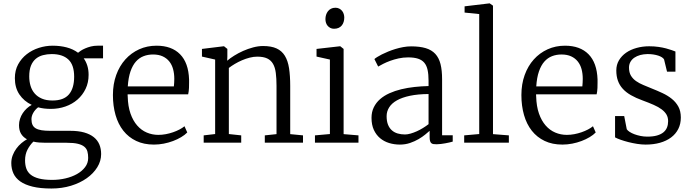

<svg xmlns="http://www.w3.org/2000/svg" viewBox="-20 -839 4075 1129"><path d="M127.4 104Q127.4 131.3 135 152.6Q142.6 173.8 160.9 188.5Q179.2 203.1 209.7 210.9Q240.2 218.8 286.6 218.8H287.6Q327.1 218.8 365 210Q402.8 201.2 432.4 184.6Q461.9 168 480.2 144Q498.5 120.1 498.5 89.8Q498.5 68.8 494.1 52.2Q489.7 35.6 476.3 24.2Q462.9 12.7 438.2 6.6Q413.6 0.5 372.6 0.5H248.5Q228 0.5 210 -1Q191.9 -2.4 176.3 -6.3Q155.8 13.7 141.6 41Q127.4 68.4 127.4 104ZM289.1 -248Q354.5 -248 385.3 -283.9Q416 -319.8 416 -388.2Q416 -457.5 381.8 -489.3Q347.7 -521 284.7 -521H284.2Q256.8 -521 232.7 -514.6Q208.5 -508.3 190.4 -493.2Q172.4 -478 162.1 -452.9Q151.9 -427.7 151.9 -389.6Q151.9 -359.9 159.7 -334Q167.5 -308.1 184.1 -289.1Q200.7 -270 226.6 -259Q252.4 -248 288.6 -248ZM46.4 120.1Q46.4 95.7 54.7 74.2Q63 52.7 76.2 34.7Q89.4 16.6 106 2.7Q122.6 -11.2 138.7 -20Q116.2 -32.2 104 -52.2Q91.8 -72.3 91.8 -103Q91.8 -122.1 97.7 -140.1Q103.5 -158.2 113.8 -173.6Q124 -189 137.5 -201.4Q150.9 -213.9 166.5 -222.2Q120.6 -244.1 94 -283.7Q67.4 -323.2 67.4 -379.4Q67.4 -425.3 86.7 -460.7Q106 -496.1 137.5 -520.5Q168.9 -544.9 208.7 -557.6Q248.5 -570.3 289.6 -570.3H290Q334 -570.3 372.1 -560.3Q410.2 -550.3 439 -528.8Q444.3 -533.7 455.1 -540.8Q465.8 -547.9 481 -554.4Q496.1 -561 514.4 -565.7Q532.7 -570.3 553.2 -570.3H585.9V-496.1H472.2Q485.8 -477.1 493.4 -452.9Q501 -428.7 501 -398.9Q501 -353.5 483.4 -316.7Q465.8 -279.8 435.5 -253.4Q405.3 -227.1 365 -212.9Q324.7 -198.7 279.3 -198.7H278.8Q258.8 -198.7 240 -200.9Q221.2 -203.1 204.1 -208Q186 -193.8 175.5 -175.3Q165 -156.7 165 -138.2Q165 -118.7 170.9 -105.5Q176.8 -92.3 189.9 -84.5Q203.1 -76.7 224.1 -73.2Q245.1 -69.8 275.4 -69.8H392.6Q440.4 -69.8 474.9 -60.1Q509.3 -50.3 531.5 -32.5Q553.7 -14.6 564.2 10.5Q574.7 35.6 574.7 66.9Q574.7 107.9 552 144.5Q529.3 181.2 490 209Q450.7 236.8 397.5 253.2Q344.2 269.5 282.7 269.5H282.2Q216.8 269.5 171.9 258.5Q127 247.6 99.1 227.8Q71.3 208 58.8 180.4Q46.4 152.8 46.4 120.1Z M1002.4 -331.1Q1003.4 -341.8 1004.2 -353Q1004.9 -364.3 1004.9 -375.5Q1004.9 -406.2 997.8 -432.4Q990.7 -458.5 975.6 -477.5Q960.4 -496.6 936.8 -507.6Q913.1 -518.6 879.9 -518.6Q850.1 -518.6 824.5 -508.8Q798.8 -499 779.3 -477.1Q759.8 -455.1 747.3 -419.2Q734.9 -383.3 731.4 -331.1ZM644 -280.3Q644 -344.7 663.3 -397.9Q682.6 -451.2 717 -489.5Q751.5 -527.8 798.3 -549.1Q845.2 -570.3 900.4 -570.3Q989.3 -570.3 1038.8 -520Q1088.4 -469.7 1091.8 -372.1Q1091.8 -362.3 1091.8 -353.5Q1091.8 -335.9 1091.3 -322.3Q1090.3 -300.8 1086.4 -284.2H730.5Q730.5 -281.2 730.5 -278.1Q730.5 -274.9 731 -272Q732.4 -213.9 747.3 -171.4Q762.2 -128.9 786.6 -101.1Q811 -73.2 843 -59.6Q875 -45.9 911.1 -45.9Q932.6 -45.9 954.8 -50Q977.1 -54.2 997.6 -61.3Q1018.1 -68.4 1035.6 -77.6Q1053.2 -86.9 1064.9 -96.7L1081.1 -60.1Q1066.9 -45.4 1045.2 -32.5Q1023.4 -19.5 997.6 -9.8Q971.7 0 942.9 5.6Q914.1 11.2 885.3 11.2Q825.7 11.2 780.8 -10.3Q735.8 -31.7 705.3 -70.3Q674.8 -108.9 659.4 -162.6Q644 -216.3 644 -280.3Z M1177.7 -43 1245.1 -50.8V-488.8L1167.5 -506.3V-551.3L1294.9 -566.9H1297.4L1316.9 -551.3V-506.8L1315.9 -481.9Q1332 -496.1 1356.7 -511.5Q1381.3 -526.9 1409.7 -539.6Q1438 -552.2 1468.5 -560.3Q1499 -568.4 1526.9 -568.4Q1575.2 -568.4 1606.2 -554.2Q1637.2 -540 1655 -511Q1672.9 -481.9 1679.7 -437.7Q1686.5 -393.6 1686.5 -333.5V-50.3L1761.7 -43V0H1537.1V-43L1606 -50.3V-334Q1606 -377.4 1601.8 -409.9Q1597.7 -442.4 1585.4 -463.6Q1573.2 -484.9 1551 -495.4Q1528.8 -505.9 1492.7 -505.9Q1471.2 -505.9 1448.2 -500Q1425.3 -494.1 1403.1 -484.6Q1380.9 -475.1 1360.8 -463.1Q1340.8 -451.2 1325.7 -439.5V-50.8L1398.4 -43V0H1177.7Z M1832 -43 1919.9 -50.8V-488.8L1841.3 -506.3V-551.3L1978.5 -566.9H1981L2000.5 -551.3V-50.3L2087.9 -43V0H1832ZM1943.8 -669.9Q1932.1 -669.9 1922.9 -674.6Q1913.6 -679.2 1907 -686.8Q1900.4 -694.3 1897 -704.6Q1893.6 -714.8 1893.6 -726.6Q1893.6 -739.3 1897.2 -751.2Q1900.9 -763.2 1908.2 -772.7Q1915.5 -782.2 1926.5 -787.8Q1937.5 -793.5 1952.1 -793.5H1952.6Q1965.3 -793.5 1975.1 -788.3Q1984.9 -783.2 1991.5 -775.1Q1998 -767.1 2001.2 -756.6Q2004.4 -746.1 2004.4 -735.8Q2004.4 -722.2 2000.7 -710.2Q1997.1 -698.2 1989.7 -689.2Q1982.4 -680.2 1970.9 -675Q1959.5 -669.9 1944.3 -669.9Z M2253.4 -155.8Q2253.4 -126 2261.7 -105.5Q2270 -85 2284.7 -72.3Q2299.3 -59.6 2318.8 -54Q2338.4 -48.3 2361.3 -48.3Q2376.5 -48.3 2394.3 -53.5Q2412.1 -58.6 2430.7 -66.9Q2449.2 -75.2 2467 -86.2Q2484.9 -97.2 2500 -108.9V-286.1Q2437.5 -285.6 2391.1 -275.9Q2344.7 -266.1 2314.2 -249Q2283.7 -231.9 2268.6 -208Q2253.4 -184.1 2253.4 -155.8ZM2164.6 -146Q2164.6 -180.7 2178 -208Q2191.4 -235.4 2214.8 -255.9Q2238.3 -276.4 2270.3 -290.8Q2302.2 -305.2 2339.6 -314.2Q2377 -323.2 2417.7 -327.6Q2458.5 -332 2500 -333V-364.3Q2500 -401.4 2494.4 -427.5Q2488.8 -453.6 2475.1 -470Q2461.4 -486.3 2438.2 -493.9Q2415 -501.5 2379.9 -501.5Q2350.6 -501.5 2324 -495.6Q2297.4 -489.7 2274.7 -481.4Q2252 -473.1 2233.9 -463.9Q2215.8 -454.6 2204.1 -447.8H2203.6L2181.6 -491.7Q2186 -496.1 2197.5 -503.4Q2209 -510.7 2225.3 -519Q2241.7 -527.3 2262 -535.6Q2282.2 -543.9 2304.7 -550.8Q2327.1 -557.6 2350.8 -562Q2374.5 -566.4 2397.5 -566.4Q2448.2 -566.4 2483.2 -555.9Q2518.1 -545.4 2539.6 -522.2Q2561 -499 2570.3 -462.4Q2579.6 -425.8 2579.6 -373V-43.5H2642.1V-6.3Q2633.8 -3.9 2622.3 -1.2Q2610.8 1.5 2598.1 3.7Q2585.4 5.9 2572.5 7.6Q2559.6 9.3 2548.3 9.3Q2537.6 9.3 2529.5 8.3Q2521.5 7.3 2516.4 2.9Q2511.2 -1.5 2508.8 -10Q2506.3 -18.6 2506.3 -33.2V-69.8Q2497.1 -61.5 2480.5 -47.9Q2463.9 -34.2 2441.4 -21Q2418.9 -7.8 2391.1 1.7Q2363.3 11.2 2331.5 11.2Q2298.3 11.2 2268.1 2Q2237.8 -7.3 2214.8 -26.6Q2191.9 -45.9 2178.2 -75.4Q2164.6 -105 2164.6 -146Z M2709.5 -43 2797.9 -50.8V-756.3L2711.9 -765.1V-801.8L2858.9 -819.3H2859.4L2878.9 -805.7V-50.3L2972.2 -43V0H2709.5Z M3404.3 -331.1Q3405.3 -341.8 3406 -353Q3406.7 -364.3 3406.7 -375.5Q3406.7 -406.2 3399.7 -432.4Q3392.6 -458.5 3377.4 -477.5Q3362.3 -496.6 3338.6 -507.6Q3314.9 -518.6 3281.7 -518.6Q3252 -518.6 3226.3 -508.8Q3200.7 -499 3181.2 -477.1Q3161.6 -455.1 3149.2 -419.2Q3136.7 -383.3 3133.3 -331.1ZM3045.9 -280.3Q3045.9 -344.7 3065.2 -397.9Q3084.5 -451.2 3118.9 -489.5Q3153.3 -527.8 3200.2 -549.1Q3247.1 -570.3 3302.2 -570.3Q3391.1 -570.3 3440.7 -520Q3490.2 -469.7 3493.7 -372.1Q3493.7 -362.3 3493.7 -353.5Q3493.7 -335.9 3493.2 -322.3Q3492.2 -300.8 3488.3 -284.2H3132.3Q3132.3 -281.2 3132.3 -278.1Q3132.3 -274.9 3132.8 -272Q3134.3 -213.9 3149.2 -171.4Q3164.1 -128.9 3188.5 -101.1Q3212.9 -73.2 3244.9 -59.6Q3276.9 -45.9 3313 -45.9Q3334.5 -45.9 3356.7 -50Q3378.9 -54.2 3399.4 -61.3Q3419.9 -68.4 3437.5 -77.6Q3455.1 -86.9 3466.8 -96.7L3482.9 -60.1Q3468.8 -45.4 3447 -32.5Q3425.3 -19.5 3399.4 -9.8Q3373.5 0 3344.7 5.6Q3315.9 11.2 3287.1 11.2Q3227.5 11.2 3182.6 -10.3Q3137.7 -31.7 3107.2 -70.3Q3076.7 -108.9 3061.3 -162.6Q3045.9 -216.3 3045.9 -280.3Z M3596.7 -156.7H3650.4L3665.5 -79.1Q3670.4 -71.3 3682.4 -63.5Q3694.3 -55.7 3710.7 -49.6Q3727.1 -43.5 3746.3 -39.6Q3765.6 -35.6 3786.1 -35.6Q3819.8 -35.6 3843 -42.2Q3866.2 -48.8 3880.9 -60.8Q3895.5 -72.8 3902.1 -89.4Q3908.7 -106 3908.7 -126.5Q3908.7 -148.4 3899.2 -165Q3889.6 -181.6 3870.8 -195.8Q3852.1 -210 3823.7 -222.4Q3795.4 -234.9 3758.3 -248.5Q3719.2 -262.7 3690.2 -279.3Q3661.1 -295.9 3642.1 -316.9Q3623 -337.9 3613.5 -364.3Q3604 -390.6 3604 -424.8Q3604 -458 3619.6 -484.4Q3635.3 -510.7 3661.6 -529.1Q3688 -547.4 3723.1 -557.1Q3758.3 -566.9 3797.4 -566.9Q3827.1 -566.9 3852.1 -563.2Q3877 -559.6 3896.5 -554.4Q3916 -549.3 3929.9 -544.2Q3943.8 -539.1 3951.7 -536.1V-417.5H3902.3L3884.8 -489.7Q3881.3 -496.1 3872.3 -502Q3863.3 -507.8 3850.6 -512Q3837.9 -516.1 3822.3 -518.6Q3806.6 -521 3790 -521Q3788.1 -521 3786.1 -521Q3764.2 -520.5 3745.1 -515.6Q3724.6 -509.8 3710 -499.8Q3695.3 -489.7 3687 -474.9Q3678.7 -460 3678.7 -441.9Q3678.7 -413.1 3689.9 -394.3Q3701.2 -375.5 3720 -362.3Q3738.8 -349.1 3762.5 -339.4Q3786.1 -329.6 3811 -319.3Q3844.2 -306.2 3875.2 -291.7Q3906.2 -277.3 3930.4 -257.8Q3954.6 -238.3 3969 -211.9Q3983.4 -185.5 3983.4 -147.9Q3983.4 -110.4 3968.5 -80.8Q3953.6 -51.3 3926.3 -30.8Q3898.9 -10.3 3860.8 0.5Q3822.8 11.2 3776.4 11.2Q3753.4 11.2 3726.8 7.1Q3700.2 2.9 3675.3 -3.4Q3650.4 -9.8 3629.6 -17.1Q3608.9 -24.4 3596.7 -31.2Z"/></svg>

Font: MerriweatherLight
Style: Regular
Weight: 300
Designer: Eben Sorkin ( sorkintype@gmail.com )
Foundry: Eben Sorkin
Version: Version 1.055; ttfautohint (v1.4.1)